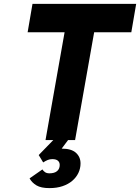

<svg xmlns="http://www.w3.org/2000/svg" viewBox="-20 -720 720 987"><path d="M234 247Q191 247 167.5 233Q144 219 132 197L198 151Q203 159 211.5 165Q220 171 234 171Q260 171 273.5 159.5Q287 148 287 128Q287 114 277.5 106Q268 98 249 98Q236 98 225 102.5Q214 107 202 115L179 77L254 0H214L312 -554H122L147 -700H680L655 -554H464L366 0H330L297 44Q347 44 370.5 65.5Q394 87 394 120Q394 146 383 169Q372 192 351.5 209.5Q331 227 301.5 237Q272 247 234 247Z"/></svg>

Font: Overpass Heavy
Style: Italic
Weight: 900
Italic angle: -10°
Designer: Delve Withrington, Dave Bailey
Foundry: Delve Fonts
Version: Version 3.000;DELV;Overpass